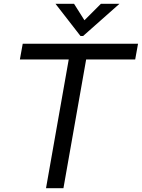

<svg xmlns="http://www.w3.org/2000/svg" viewBox="-20 -994 749 1014"><path d="M315 0H223L343 -680H85L100 -763H709L694 -680H435ZM419 -804H405L273 -974H371L426 -887L513 -974H611Z"/></svg>

Font: Open Sauce One
Style: Italic
Weight: 400
Italic angle: -10°
Designer: Alfredo Marco Pradil
Foundry: Creative Sauce Fz LLC
Version: Version 1.477